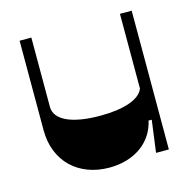

<svg xmlns="http://www.w3.org/2000/svg" viewBox="-84 -603 692 695"><g transform="rotate(-15 262.0 -256.0)"><path d="M244 8C340 8 408 -44 424 -120H436L420 0H468V-520H424V-240C410 -203 350 -182 260 -182C154 -182 92 -211 92 -260V-520H48V-184C48 -68 128 8 244 8Z"/></g></svg>

Font: Ribes
Style: Bold
Weight: 900
Designer: Luigi Gorlero
Foundry: Collletttivo
Version: Version 2.100;Glyphs 3.1.2 (3151)